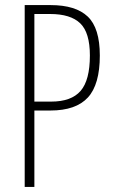

<svg xmlns="http://www.w3.org/2000/svg" viewBox="-20 -734 445 754"><path d="M179 -714Q277 -714 324.5 -669Q372 -624 372 -516Q372 -402 325 -351Q278 -300 178 -300H115V0H77V-714ZM177 -679H115V-335H181Q260 -335 296.5 -377Q333 -419 333 -516Q333 -606 295 -642.5Q257 -679 177 -679Z"/></svg>

Font: Noto Sans Malayalam ExtraCondensed ExtraLight
Style: Regular
Weight: 200
Width: 2
Designer: Jelle Bosma - Monotype Design Team
Foundry: Monotype Imaging Inc.
Version: Version 2.104; ttfautohint (v1.8.4.7-5d5b)